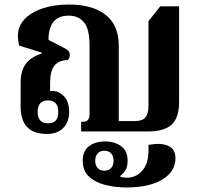

<svg xmlns="http://www.w3.org/2000/svg" viewBox="-20 -580 879 847"><path d="M187 11Q71 11 71 -110V-216Q71 -267 93 -297.5Q115 -328 164 -344V-348L64 -379Q61 -393 60 -403Q59 -413 59 -421Q59 -464 88 -495Q117 -526 168 -543Q219 -560 285 -560Q388 -560 446 -514.5Q504 -469 504 -378V-46H575Q608 -46 621.5 -62Q635 -78 635 -112V-487L687 -552H770V-130Q770 -61 737.5 -30.5Q705 0 630 0H338V-43H347Q375 -43 375 -77V-380Q375 -451 351 -481Q327 -511 283 -511Q194 -511 194 -404L260 -370Q288 -357 288 -339Q288 -324 279 -315Q239 -314 220 -290.5Q201 -267 201 -213V-178Q205 -179 210 -179Q239 -179 262 -155.5Q285 -132 285 -86Q285 -41 258.5 -15Q232 11 187 11ZM192 -36Q216 -36 226.5 -49Q237 -62 237 -86Q237 -137 192 -137Q168 -137 157 -123.5Q146 -110 146 -86Q146 -63 157 -49.5Q168 -36 192 -36ZM537 247Q487 247 443 235.5Q399 224 372 198.5Q345 173 345 129Q345 86 372.5 65Q400 44 444 44Q486 44 514.5 65Q543 86 543 129Q543 156 533 171.5Q523 187 511 195V200Q523 204 540 204Q579 204 607 173.5Q635 143 635 83V59Q691 49 722.5 63.5Q754 78 754 118Q754 177 696 212Q638 247 537 247ZM440 173Q460 173 470.5 161Q481 149 481 129Q481 109 470.5 97Q460 85 440 85Q421 85 410.5 97Q400 109 400 129Q400 149 410.5 161Q421 173 440 173Z"/></svg>

Font: Noto Serif Thai SemiCondensed
Style: Bold
Weight: 700
Width: 4
Designer: Monotype Design Team
Foundry: Monotype Imaging Inc.
Version: Version 2.002; ttfautohint (v1.8.4.7-5d5b)